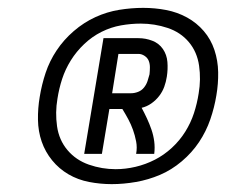

<svg xmlns="http://www.w3.org/2000/svg" viewBox="-20 -919 575 488"><path d="M194 -528 243 -822H332Q350 -822 367 -815.5Q384 -809 394 -794.5Q404 -780 405.5 -761.5Q407 -743 404 -724Q402 -711 397.5 -698.5Q393 -686 384.5 -675Q376 -664 364.5 -656Q353 -648 340 -645Q347 -632 353.5 -618Q360 -604 365 -589.5Q370 -575 372 -559.5Q374 -544 372 -528H326Q329 -544 326 -559.5Q323 -575 318 -589Q313 -603 306 -616Q299 -629 291 -642H258L239 -528ZM265 -682H313Q322 -682 331 -685.5Q340 -689 346 -696.5Q352 -704 355 -713Q358 -722 360 -730Q361 -739 361 -748Q361 -757 358 -764.5Q355 -772 347.5 -777Q340 -782 332 -782H281ZM264 -451Q235 -451 206.5 -456.5Q178 -462 154 -476Q130 -490 112.5 -511.5Q95 -533 86 -559Q77 -585 76.5 -614.5Q76 -644 81 -673Q86 -704 96 -734Q106 -764 124 -791Q142 -818 167.5 -840Q193 -862 222.5 -875.5Q252 -889 283 -894Q314 -899 344 -899Q374 -899 402.5 -893.5Q431 -888 455.5 -874.5Q480 -861 498 -840Q516 -819 525 -792Q534 -765 534.5 -735.5Q535 -706 530 -677Q525 -646 514.5 -615.5Q504 -585 486 -558Q468 -531 442 -509Q416 -487 386.5 -474.5Q357 -462 325.5 -456.5Q294 -451 264 -451ZM274 -489Q299 -489 324.5 -495Q350 -501 373.5 -513Q397 -525 417 -543.5Q437 -562 451 -584.5Q465 -607 473 -631.5Q481 -656 485 -682Q491 -717 486 -752Q481 -787 460 -812Q439 -837 406 -848Q373 -859 338 -859Q313 -859 287.5 -854.5Q262 -850 238 -838Q214 -826 194 -807Q174 -788 160 -765.5Q146 -743 138 -718.5Q130 -694 126 -668Q120 -633 125 -598Q130 -563 151.5 -537.5Q173 -512 206 -500.5Q239 -489 274 -489Z"/></svg>

Font: Iosevka Curly Oblique
Style: Regular
Weight: 400
Italic angle: -9°
Monospace: yes
Designer: Belleve Invis
Foundry: Belleve Invis
Version: Version 11.1.0; ttfautohint (v1.8.3)